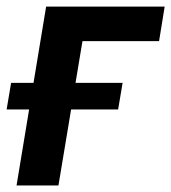

<svg xmlns="http://www.w3.org/2000/svg" viewBox="-29 -566 522 586"><path d="M473.6 -545.9 456.5 -440.4H222.7L149.4 0H21.5L111.8 -545.9ZM-8.8 -231.9 4.9 -313H345.2L331.5 -231.9Z"/></svg>

Font: Inter Semi Bold
Style: Italic
Weight: 600
Italic angle: -9.39999°
Designer: Rasmus Andersson
Foundry: rsms
Version: Version 4.000;git-3c8e0fc